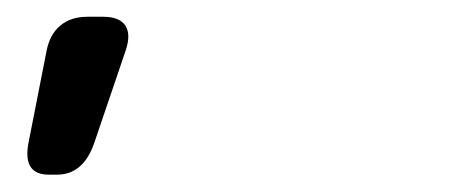

<svg xmlns="http://www.w3.org/2000/svg" viewBox="-20 28 544 228"><path d="M83.8 47.9H102.3Q121.9 47.9 128.8 58.3Q135.8 68.8 129.1 88.4L91.9 197.8Q78.9 235.4 47.7 235.4H37.9Q6.7 235.4 13.8 197.8L35.3 88.4Q39.1 68.8 51.7 58.3Q64.2 47.9 83.8 47.9Z"/></svg>

Font: Gyrochrome
Style: Regular
Weight: 400
Designer: David Moles
Foundry: David Moles
Version: Version 1.005;Glyphs 3.2.3 (3260)